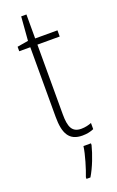

<svg xmlns="http://www.w3.org/2000/svg" viewBox="-168 -699 588 963"><g transform="rotate(-20 126.0 -218.0)"><path d="M177 -24C128 -24 114 -57 114 -124V-496H233V-529H114V-657H86L76 -530L17 -520V-496H76V-124C76 -36 100 10 171 10C197 10 216 5 232 -2V-35C218 -29 198 -24 177 -24ZM197 70V61H157C152 102 129 177 115 212V221H136C163 176 185 117 197 70Z"/></g></svg>

Font: Noto Sans Devanagari UI Condensed ExtraLight
Style: Regular
Weight: 200
Width: 3
Designer: Jelle Bosma - Monotype Design Team
Foundry: Monotype Imaging Inc.
Version: Version 2.004